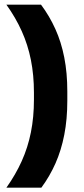

<svg xmlns="http://www.w3.org/2000/svg" viewBox="-20 -696 366 840"><path d="M128.5 -290.5Q128.5 -367.5 115.2 -433.8Q102 -500 75.2 -559.5Q48.5 -619 8 -675.5H159.5Q196.5 -626 222.2 -569Q248 -512 261.2 -444.5Q274.5 -377 274.5 -296V-255Q274.5 -174 261.2 -106.2Q248 -38.5 222.8 18.5Q197.5 75.5 161 125H8Q48.5 68 75.2 8.5Q102 -51 115.2 -117.2Q128.5 -183.5 128.5 -260.5Z"/></svg>

Font: Anek Tamil
Style: Bold
Weight: 700
Designer: Aadarsh Rajan (Tamil), Yesha Goshar (Latin)
Foundry: Ek Type
Version: Version 1.003